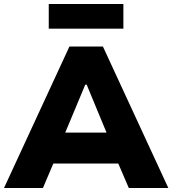

<svg xmlns="http://www.w3.org/2000/svg" viewBox="-22 -937 859 957"><path d="M-2 0 324 -705H491L817 0H620L537 -193L612 -122H199L274 -193L192 0ZM403 -515 286 -235 260 -276H552L526 -235L410 -515ZM221 -794V-917H593V-794Z"/></svg>

Font: Nunito Sans 7pt Black
Style: Regular
Weight: 900
Designer: Vernon Adams
Foundry: Vernon Adams
Version: Version 3.101;gftools[0.9.27]